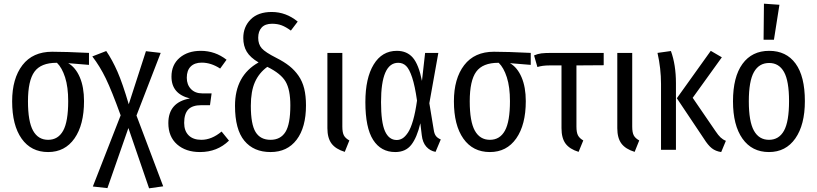

<svg xmlns="http://www.w3.org/2000/svg" viewBox="-20 -813 4434 1042"><path d="M462.9 -525.9V-460.9L350.1 -470.2Q390.1 -447.3 413.1 -393.8Q436 -340.3 436 -264.2Q436 -135.7 384.3 -61.8Q332.5 12.2 241.2 12.2Q148.9 12.2 97.4 -60.5Q45.9 -133.3 45.9 -263.2Q45.9 -386.7 101.8 -459.5Q157.7 -532.2 263.2 -532.2Q335 -532.2 462.9 -525.9ZM350.1 -264.2Q350.1 -340.8 333.3 -393.3Q316.4 -445.8 289.1 -472.2H287.1Q202.1 -472.2 167 -423.8Q131.8 -375.5 131.8 -263.2Q131.8 -153.8 159.4 -104Q187 -54.2 241.2 -54.2Q295.4 -54.2 322.8 -103.8Q350.1 -153.3 350.1 -264.2Z M720.7 -186 865.7 198.2 789.1 209 676.8 -118.2 563 208 483.9 199.2 634.8 -187Q586.4 -320.8 554.2 -387.2Q522 -453.6 481 -506.8L556.6 -536.1Q589.8 -487.3 617.7 -423.6Q645.5 -359.9 678.7 -247.1L772 -535.2L852.1 -525.9Z M1069.8 -537.1Q1147.5 -537.1 1209.5 -488.8L1174.8 -440.9Q1125.5 -473.1 1074.7 -473.1Q1036.1 -473.1 1014.9 -451.9Q993.7 -430.7 993.7 -391.1Q993.7 -353.5 1016.4 -329.8Q1039.1 -306.2 1077.6 -306.2H1128.4L1119.6 -242.2H1072.8Q1023.9 -242.2 1001.7 -218.8Q979.5 -195.3 979.5 -146Q979.5 -102.5 1003.9 -78.4Q1028.3 -54.2 1072.8 -54.2Q1128.9 -54.2 1182.6 -99.1L1222.7 -49.8Q1159.2 12.2 1065.4 12.2Q988.3 12.2 940.9 -29.5Q893.6 -71.3 893.6 -145Q893.6 -257.8 1010.7 -278.8Q910.6 -303.2 910.6 -397Q910.6 -461.4 954.8 -499.3Q999 -537.1 1069.8 -537.1Z M1479.5 -499Q1522 -477.5 1550.5 -454.8Q1579.1 -432.1 1600.1 -401.9Q1621.1 -371.6 1630.9 -332.3Q1640.6 -293 1640.6 -241.2Q1640.6 -121.6 1589.8 -54.7Q1539.1 12.2 1448.2 12.2Q1356.9 12.2 1306.2 -49.1Q1255.4 -110.4 1255.4 -238.8Q1255.4 -402.8 1383.3 -474.1Q1337.9 -501 1319.1 -532.5Q1300.3 -564 1300.3 -606.9Q1300.3 -667.5 1340.6 -707.8Q1380.9 -748 1454.6 -748Q1532.2 -748 1595.7 -695.8L1558.6 -647Q1531.2 -667 1508.5 -675.5Q1485.8 -684.1 1456.5 -684.1Q1418.9 -684.1 1400.1 -663.6Q1381.3 -643.1 1381.3 -607.9Q1381.3 -572.8 1400.4 -551Q1419.4 -529.3 1479.5 -499ZM1448.2 -54.2Q1502.4 -54.2 1529.1 -96.7Q1555.7 -139.2 1555.7 -241.2Q1555.7 -326.2 1530 -370.1Q1504.4 -414.1 1430.7 -450.2Q1385.7 -417.5 1363.5 -367.4Q1341.3 -317.4 1341.3 -238.8Q1341.3 -138.2 1367.2 -96.2Q1393.1 -54.2 1448.2 -54.2Z M1837.9 -525.9V-126Q1837.9 -94.2 1846.2 -78.4Q1854.5 -62.5 1876 -50.8L1851.1 11.2Q1801.8 -3.9 1779.3 -33.9Q1756.8 -64 1756.8 -117.2V-525.9Z M2133.8 -537.1Q2188.5 -537.1 2220.5 -500Q2252.4 -462.9 2270 -374L2287.1 -525.9H2358.9L2310.1 -252.9L2334 -107.9Q2336.9 -86.9 2345.7 -75.2Q2354.5 -63.5 2372.1 -56.2L2343.8 11.2Q2314 5.9 2293.7 -16.8Q2273.4 -39.6 2269 -79.1L2261.2 -144Q2242.7 -65.9 2211.9 -26.9Q2181.2 12.2 2125 12.2Q2047.4 12.2 2005.1 -53.7Q1962.9 -119.6 1962.9 -258.8Q1962.9 -389.2 2008.1 -463.1Q2053.2 -537.1 2133.8 -537.1ZM2141.1 -472.2Q2047.9 -472.2 2047.9 -258.8Q2047.9 -148.9 2069.3 -101.1Q2090.8 -53.2 2132.8 -53.2Q2149.9 -53.2 2164.6 -62.3Q2179.2 -71.3 2194.1 -93.5Q2209 -115.7 2221.7 -159.7Q2234.4 -203.6 2243.2 -267.1Q2231.9 -346.7 2216.8 -392.3Q2201.7 -438 2184.1 -455.1Q2166.5 -472.2 2141.1 -472.2Z M2860.4 -525.9V-460.9L2747.6 -470.2Q2787.6 -447.3 2810.5 -393.8Q2833.5 -340.3 2833.5 -264.2Q2833.5 -135.7 2781.7 -61.8Q2730 12.2 2638.7 12.2Q2546.4 12.2 2494.9 -60.5Q2443.4 -133.3 2443.4 -263.2Q2443.4 -386.7 2499.3 -459.5Q2555.2 -532.2 2660.6 -532.2Q2732.4 -532.2 2860.4 -525.9ZM2747.6 -264.2Q2747.6 -340.8 2730.7 -393.3Q2713.9 -445.8 2686.5 -472.2H2684.6Q2599.6 -472.2 2564.5 -423.8Q2529.3 -375.5 2529.3 -263.2Q2529.3 -153.8 2556.9 -104Q2584.5 -54.2 2638.7 -54.2Q2692.9 -54.2 2720.2 -103.8Q2747.6 -153.3 2747.6 -264.2Z M3256.3 -459 3108.4 -458V-126Q3108.4 -94.2 3116.7 -78.4Q3125 -62.5 3145.5 -50.8L3120.1 11.2Q3071.3 -3.9 3049.3 -33.7Q3027.3 -63.5 3027.3 -117.2V-458H2963.4Q2923.3 -458 2896.5 -449.2L2878.4 -512.2Q2898.4 -521 2918 -523.4Q2937.5 -525.9 2979.5 -525.9H3256.3Z M3411.1 -525.9V-126Q3411.1 -94.2 3419.4 -78.4Q3427.7 -62.5 3449.2 -50.8L3424.3 11.2Q3375 -3.9 3352.5 -33.9Q3330.1 -64 3330.1 -117.2V-525.9Z M3897.5 -502 3739.3 -282.2 3863.3 -101.1Q3877.9 -79.1 3890.6 -67.1Q3903.3 -55.2 3919.4 -48.8L3894 12.2Q3863.8 7.8 3843 -8.5Q3822.3 -24.9 3800.3 -60.1L3653.3 -279.8L3837.4 -537.1ZM3621.1 -536.1Q3648.4 -461.4 3648.4 -361.8V0H3567.4V-356.9Q3567.4 -441.9 3548.3 -525.9Z M4126 -793 4210 -787.1 4180.2 -597.2H4124ZM4154.3 -537.1Q4247.1 -537.1 4297.6 -468Q4348.1 -398.9 4348.1 -264.2Q4348.1 -135.7 4296.4 -61.8Q4244.6 12.2 4153.3 12.2Q4061 12.2 4009.5 -60.5Q3958 -133.3 3958 -263.2Q3958 -395.5 4009.5 -466.3Q4061 -537.1 4154.3 -537.1ZM4154.3 -471.2Q4099.6 -471.2 4071.8 -422.1Q4043.9 -373 4043.9 -263.2Q4043.9 -153.8 4071.5 -104Q4099.1 -54.2 4153.3 -54.2Q4207.5 -54.2 4234.9 -103.8Q4262.2 -153.3 4262.2 -264.2Q4262.2 -373.5 4234.9 -422.4Q4207.5 -471.2 4154.3 -471.2Z"/></svg>

Font: Fira Sans Compressed Book
Style: Regular
Weight: 350
Width: 1
Designer: Carrois Corporate & Edenspiekermann AG
Foundry: Carrois Corporate GbR & Edenspiekermann AG
Version: Version 4.203;PS 004.203;hotconv 1.0.88;makeotf.lib2.5.64775